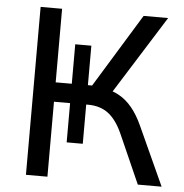

<svg xmlns="http://www.w3.org/2000/svg" viewBox="-52 -769 785 819"><g transform="rotate(5 341.0 -359.5)"><path d="M89 0V-719H181V-404H250V-573H319V-404H337L530 -719H635L416 -370L384 -397Q422 -392 453.5 -374.5Q485 -357 510 -326.5Q535 -296 555 -252L670 0H568L475 -210Q449 -268 414 -294.5Q379 -321 327 -321H307L319 -332V-153H250V-321H181V0Z"/></g></svg>

Font: Nunitoga
Style: Medium
Weight: 500
Designer: Vernon Adams
Foundry: Vernon Adams
Version: Version 1.0